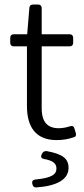

<svg xmlns="http://www.w3.org/2000/svg" viewBox="-20 -611 373 852"><path d="M231.4 10.7C260.7 10.7 284.2 5.9 307.6 -2C316.4 -3.9 319.3 -11.7 316.4 -20.5L310.5 -40C307.6 -50.8 301.8 -53.7 291 -50.8C276.4 -45.9 258.8 -42 240.2 -42C170.9 -42 165 -97.7 165 -131.8V-405.3H289.1C298.8 -405.3 304.7 -411.1 304.7 -420.9V-443.4C304.7 -453.1 298.8 -459 289.1 -459H165V-575.2C165 -585 159.2 -590.8 149.4 -590.8H126C116.2 -590.8 111.3 -585.9 110.4 -576.2L100.6 -459H41C31.2 -459 25.4 -453.1 25.4 -443.4V-420.9C25.4 -411.1 31.2 -405.3 41 -405.3H99.6V-139.6C99.6 -51.8 135.7 10.7 231.4 10.7ZM167 70.3 164.1 76.2C160.2 85.9 164.1 92.8 175.8 94.7C210.9 100.6 230.5 112.3 230.5 136.7C230.5 163.1 209 178.7 137.7 185.5C126 186.5 121.1 193.4 123 203.1L124 207C126 215.8 131.8 221.7 141.6 220.7C233.4 213.9 284.2 185.5 284.2 133.8C284.2 92.8 257.8 72.3 187.5 59.6C177.7 58.6 170.9 62.5 167 70.3Z"/></svg>

Font: Ed Sans Neue Light
Style: Regular
Weight: 300
Designer: Stephen Hutchings
Version: Version 1.004;PS 001.004;hotconv 1.0.88;makeotf.lib2.5.64775